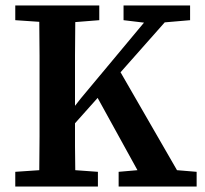

<svg xmlns="http://www.w3.org/2000/svg" viewBox="-20 -684 751 704"><path d="M433 -610V-664H677V-610L584 -602L422 -419L629 -60L701 -54V0H415V-54L484 -60L338 -325L255 -232Q255 -192 255 -148Q255 -104 256 -60L339 -54V0H36V-54L124 -60Q125 -122 125 -184Q125 -246 125 -308V-356Q125 -418 125 -480Q125 -542 124 -604L36 -610V-664H344V-610L256 -603Q255 -542 255 -480Q255 -418 255 -356V-296L277 -324L508 -601Z"/></svg>

Font: Source Serif 4 SmText Semibold
Style: Regular
Weight: 600
Designer: Frank Grießhammer
Foundry: Adobe
Version: Version 4.005;hotconv 1.1.0;makeotfexe 2.6.0